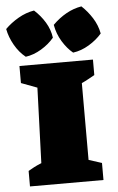

<svg xmlns="http://www.w3.org/2000/svg" viewBox="-82 -826 532 864"><g transform="rotate(-5 184.0 -393.5)"><path d="M105 -787Q134 -761 154 -728Q174 -695 179 -658Q156 -630 121 -609Q86 -588 50 -583Q21 -606 0.5 -642Q-20 -678 -27 -715Q-1 -741 33.5 -761Q68 -781 105 -787ZM319 -787Q346 -762 367 -729Q388 -696 395 -658Q371 -630 336 -609Q301 -588 264 -583Q238 -604 216.5 -639Q195 -674 188 -715Q217 -744 250 -762.5Q283 -781 319 -787ZM18 0V-70Q32 -78 44 -84.5Q56 -91 78 -100L90 -440L18 -467V-544H350V-474Q337 -467 322 -458.5Q307 -450 291 -443V-96L350 -77V0Z"/></g></svg>

Font: Piazzolla SC Black
Style: Regular
Weight: 900
Designer: Juan Pablo del Peral
Foundry: Huerta Tipografica
Version: Version 1.330